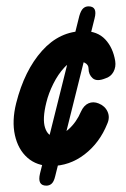

<svg xmlns="http://www.w3.org/2000/svg" viewBox="-20 -523 397 605"><path d="M141 0Q96 0 66.5 -26Q37 -52 27 -97Q17 -142 31 -198Q57 -301 112.5 -363Q168 -425 244 -425Q287 -425 311.5 -399Q336 -373 343 -331Q346 -312 337.5 -296.5Q329 -281 312 -276Q285 -265 272 -276.5Q259 -288 259 -307Q259 -319 247.5 -325Q236 -331 222 -331Q202 -331 182.5 -310Q163 -289 148 -259Q133 -229 126 -200Q113 -148 122 -120.5Q131 -93 153 -93Q171 -93 196 -115.5Q221 -138 235 -171Q244 -191 259 -197.5Q274 -204 291 -197Q311 -189 319 -171Q327 -153 318 -133Q294 -73 246.5 -36.5Q199 0 141 0ZM126 62Q97 62 106 24L230 -473Q235 -490 242 -496.5Q249 -503 259 -503Q288 -503 278 -465L154 32Q150 49 143 55.5Q136 62 126 62Z"/></svg>

Font: Edu TAS Beginner SemiBold
Style: Regular
Weight: 600
Version: Version 1.003